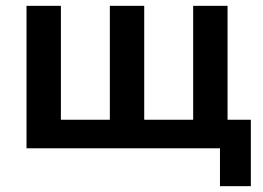

<svg xmlns="http://www.w3.org/2000/svg" viewBox="-20 -509 902 659"><path d="M735 130V0H71V-489H189V-98H357V-489H475V-98H643V-489H761V-98H841V130Z"/></svg>

Font: NunitoSans3
Style: Bold
Weight: 700
Designer: Vernon Adams
Foundry: Vernon Adams
Version: Version 3.101;gftools[0.9.27]